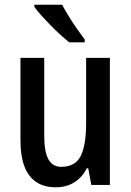

<svg xmlns="http://www.w3.org/2000/svg" viewBox="-20 -786 556 816"><path d="M447 -540V0H368L355 -71H349Q336 -45 316 -26.5Q296 -8 271 1Q246 10 217 10Q166 10 132.5 -13.5Q99 -37 83 -81Q67 -125 67 -188V-540H168V-209Q168 -142 185.5 -109.5Q203 -77 240 -77Q300 -77 323 -123Q346 -169 346 -262V-540ZM244 -766Q256 -743 273 -715.5Q290 -688 308 -662.5Q326 -637 340 -618V-606H274Q258 -619 237 -638Q216 -657 194.5 -679Q173 -701 155 -721Q137 -741 126 -757V-766Z"/></svg>

Font: Noto Sans Bengali Condensed Medium
Style: Regular
Weight: 500
Width: 3
Designer: Jelle Bosma - Monotype Design Team
Foundry: Monotype Imaging Inc.
Version: Version 2.003